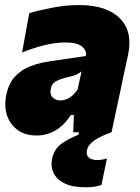

<svg xmlns="http://www.w3.org/2000/svg" viewBox="-20 -536 566 778"><path d="M127.5 13Q81.5 13 50.8 -9.8Q20 -32.5 8 -70.2Q-4 -108 6 -153.5Q16 -200 41.8 -227Q67.5 -254 103.8 -267.8Q140 -281.5 181 -287.5L327.5 -309Q332.5 -331 312.2 -347.5Q292 -364 244 -364Q205.5 -364 161.5 -353.2Q117.5 -342.5 69.5 -323.5L98.5 -482.5Q136.5 -494 191.8 -504.8Q247 -515.5 300.5 -515.5Q412 -515.5 465.5 -461.8Q519 -408 499 -314Q493 -287.5 487.8 -262Q482.5 -236.5 476.5 -210.5L470 -178Q461.5 -138.5 452 -94.5Q442.5 -50.5 432 0H276.5L279.5 -70H267Q213.5 13 127.5 13ZM224 -129Q244.5 -129 262.5 -140.8Q280.5 -152.5 294.5 -173.5L310.5 -247Q301 -238.5 287.8 -233Q274.5 -227.5 243.5 -220.5Q223 -215.5 206.2 -206.2Q189.5 -197 185.5 -175Q181.5 -152.5 193.8 -140.8Q206 -129 224 -129ZM327.5 223Q273 223 241 206.8Q209 190.5 197 164.8Q185 139 190.5 109.5Q199 67.5 230 45.8Q261 24 298 10L305.5 -26L400 -37.5L432 0Q390.5 14 363.2 32.5Q336 51 332 74.5Q328.5 92.5 340 102.5Q351.5 112.5 375 112.5Q387 112.5 397.2 110.2Q407.5 108 413.5 106L391 213.5Q379.5 217.5 364 220.2Q348.5 223 327.5 223Z"/></svg>

Font: Commissioner ExtraBold
Style: Italic
Weight: 800
Italic angle: -12°
Designer: Kostas Bartsokas
Foundry: Kostas Bartsokas
Version: Version 1.000; ttfautohint (v1.8.3)